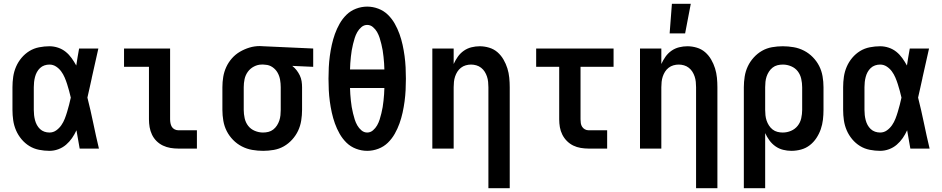

<svg xmlns="http://www.w3.org/2000/svg" viewBox="-20 -787 4990 1017"><path d="M242 12Q215 12 187 6.5Q159 1 135.5 -13.5Q112 -28 94 -49.5Q76 -71 65 -96.5Q54 -122 50 -149.5Q46 -177 46 -205V-325Q46 -353 50 -380.5Q54 -408 65 -433.5Q76 -459 94 -480.5Q112 -502 135.5 -516.5Q159 -531 187 -536.5Q215 -542 242 -542Q265 -542 287.5 -534.5Q310 -527 328 -512.5Q346 -498 359.5 -479Q373 -460 384 -440Q387 -462 391 -484.5Q395 -507 399 -530H501Q492 -491 483.5 -452Q475 -413 466 -374V-373Q460 -347 454.5 -321Q449 -295 443 -270Q460 -203 474 -135Q488 -67 504 0H402Q398 -24 393.5 -48.5Q389 -73 385 -97Q375 -75 361.5 -55.5Q348 -36 330 -20.5Q312 -5 289 3.5Q266 12 242 12ZM242 -85Q262 -85 278 -96.5Q294 -108 305 -124Q316 -140 323 -158Q330 -176 335.5 -194.5Q341 -213 346 -232Q351 -251 355 -270Q351 -288 346 -306Q341 -324 335.5 -341.5Q330 -359 322.5 -376.5Q315 -394 304 -409Q293 -424 277 -434.5Q261 -445 242 -445Q228 -445 215 -440.5Q202 -436 192 -426.5Q182 -417 175.5 -405Q169 -393 165.5 -379.5Q162 -366 160.5 -352.5Q159 -339 159 -325V-205Q159 -191 160.5 -177.5Q162 -164 165.5 -150.5Q169 -137 175.5 -125Q182 -113 192 -103.5Q202 -94 215 -89.5Q228 -85 242 -85Z M1023 0H924Q903 0 882.5 -3.5Q862 -7 843 -16Q824 -25 809 -40Q794 -55 785 -74Q776 -93 772.5 -113.5Q769 -134 769 -155V-433H637V-530H881V-155Q881 -145 883 -134.5Q885 -124 890 -115.5Q895 -107 904.5 -102Q914 -97 924 -97H1023Z M1374 12Q1345 12 1316 7Q1287 2 1261 -11.5Q1235 -25 1214.5 -46Q1194 -67 1181 -92.5Q1168 -118 1163 -147Q1158 -176 1158 -205V-325Q1158 -353 1162.5 -380Q1167 -407 1178.5 -432Q1190 -457 1208.5 -478Q1227 -499 1251 -513Q1275 -527 1301.5 -535Q1328 -543 1356 -543Q1361 -543 1365.5 -542.5Q1370 -542 1375 -542L1639 -530V-433L1528 -438Q1541 -428 1551 -415Q1561 -402 1568 -387.5Q1575 -373 1577.5 -357Q1580 -341 1580 -325V-205Q1580 -177 1575.5 -148.5Q1571 -120 1559 -94.5Q1547 -69 1527.5 -47.5Q1508 -26 1483.5 -12Q1459 2 1430.5 7Q1402 12 1374 12ZM1373 -85Q1388 -85 1402 -88.5Q1416 -92 1427.5 -101Q1439 -110 1447 -122.5Q1455 -135 1459.5 -148.5Q1464 -162 1465.5 -176.5Q1467 -191 1467 -205V-325Q1467 -345 1463.5 -365Q1460 -385 1450 -402.5Q1440 -420 1423 -431.5Q1406 -443 1386 -444L1375 -445H1366Q1345 -445 1325 -434.5Q1305 -424 1292.5 -406.5Q1280 -389 1275.5 -368Q1271 -347 1271 -325V-205Q1271 -183 1276 -160.5Q1281 -138 1294.5 -120.5Q1308 -103 1329.5 -94Q1351 -85 1373 -85Z M1925 12Q1895 12 1866 1Q1837 -10 1815.5 -31Q1794 -52 1779 -78.5Q1764 -105 1754 -133Q1744 -161 1737.5 -190.5Q1731 -220 1727 -250Q1723 -280 1721.5 -310Q1720 -340 1720 -370Q1720 -400 1721.5 -430Q1723 -460 1727 -490Q1731 -520 1737.5 -549.5Q1744 -579 1754 -607Q1764 -635 1779 -661.5Q1794 -688 1815.5 -709Q1837 -730 1866 -741Q1895 -752 1925 -752Q1955 -752 1984 -741Q2013 -730 2034.5 -709Q2056 -688 2071 -661.5Q2086 -635 2096 -607Q2106 -579 2112.5 -549.5Q2119 -520 2123 -490Q2127 -460 2128.5 -430Q2130 -400 2130 -370Q2130 -340 2128.5 -310Q2127 -280 2123 -250Q2119 -220 2112.5 -190.5Q2106 -161 2096 -133Q2086 -105 2071 -78.5Q2056 -52 2034.5 -31Q2013 -10 1984 1Q1955 12 1925 12ZM1834 -419H2016Q2016 -435 2014.5 -452Q2013 -469 2011.5 -486Q2010 -503 2007 -520Q2004 -537 2000 -553.5Q1996 -570 1991 -586Q1986 -602 1977.5 -617Q1969 -632 1955.5 -643.5Q1942 -655 1925 -655Q1908 -655 1894.5 -643.5Q1881 -632 1872.5 -617Q1864 -602 1859 -586Q1854 -570 1850 -553.5Q1846 -537 1843 -520Q1840 -503 1838.5 -486Q1837 -469 1835.5 -452Q1834 -435 1834 -419ZM1925 -85Q1942 -85 1955.5 -96.5Q1969 -108 1977.5 -123Q1986 -138 1991 -154Q1996 -170 2000 -186.5Q2004 -203 2007 -220Q2010 -237 2011.5 -254Q2013 -271 2014.5 -288Q2016 -305 2016 -321H1834Q1834 -305 1835.5 -288Q1837 -271 1838.5 -254Q1840 -237 1843 -220Q1846 -203 1850 -186.5Q1854 -170 1859 -154Q1864 -138 1872.5 -123Q1881 -108 1894.5 -96.5Q1908 -85 1925 -85Z M2567 210V-325Q2567 -339 2565.5 -353.5Q2564 -368 2559.5 -381.5Q2555 -395 2547.5 -407Q2540 -419 2528.5 -428Q2517 -437 2503 -441Q2489 -445 2475 -445Q2461 -445 2447 -441Q2433 -437 2421.5 -428Q2410 -419 2402.5 -407Q2395 -395 2390.5 -381.5Q2386 -368 2384.5 -353.5Q2383 -339 2383 -325V0H2270V-530H2383V-448Q2392 -468 2405 -486.5Q2418 -505 2436.5 -518Q2455 -531 2477 -536.5Q2499 -542 2521 -542Q2546 -542 2571 -534.5Q2596 -527 2615 -510.5Q2634 -494 2647 -471.5Q2660 -449 2667.5 -425Q2675 -401 2677.5 -375.5Q2680 -350 2680 -325V210Z M3196 0H3097Q3077 0 3056 -3.5Q3035 -7 3016.5 -16Q2998 -25 2983 -40Q2968 -55 2958.5 -74Q2949 -93 2945.5 -113.5Q2942 -134 2942 -155V-433H2820V-530H3230V-433H3055V-155Q3055 -145 3056.5 -134.5Q3058 -124 3063.5 -115.5Q3069 -107 3078 -102Q3087 -97 3097 -97H3196Z M3667 210V-325Q3667 -339 3665.5 -353.5Q3664 -368 3659.5 -381.5Q3655 -395 3647.5 -407Q3640 -419 3628.5 -428Q3617 -437 3603 -441Q3589 -445 3575 -445Q3561 -445 3547 -441Q3533 -437 3521.5 -428Q3510 -419 3502.5 -407Q3495 -395 3490.5 -381.5Q3486 -368 3484.5 -353.5Q3483 -339 3483 -325V0H3370V-530H3483V-448Q3492 -468 3505 -486.5Q3518 -505 3536.5 -518Q3555 -531 3577 -536.5Q3599 -542 3621 -542Q3646 -542 3671 -534.5Q3696 -527 3715 -510.5Q3734 -494 3747 -471.5Q3760 -449 3767.5 -425Q3775 -401 3777.5 -375.5Q3780 -350 3780 -325V210Z M3527 -610 3539 -767H3639L3609 -610Z M3920 210V-325Q3920 -353 3924.5 -381.5Q3929 -410 3941 -435.5Q3953 -461 3972.5 -482.5Q3992 -504 4016.5 -518Q4041 -532 4069.5 -537Q4098 -542 4126 -542Q4155 -542 4184 -537Q4213 -532 4239 -518.5Q4265 -505 4285.5 -484Q4306 -463 4319 -437.5Q4332 -412 4337 -383Q4342 -354 4342 -325V-205Q4342 -179 4339 -153Q4336 -127 4327.5 -102.5Q4319 -78 4304.5 -56Q4290 -34 4269.5 -18Q4249 -2 4223.5 5Q4198 12 4172 12Q4150 12 4128 6.5Q4106 1 4087.5 -12Q4069 -25 4055.5 -43.5Q4042 -62 4033 -82V210ZM4126 -85Q4149 -85 4170 -94Q4191 -103 4205 -120.5Q4219 -138 4224 -160.5Q4229 -183 4229 -205V-325Q4229 -347 4224 -369.5Q4219 -392 4205.5 -409.5Q4192 -427 4170.5 -436Q4149 -445 4127 -445Q4112 -445 4098 -441.5Q4084 -438 4072.5 -429Q4061 -420 4053 -407.5Q4045 -395 4040.5 -381.5Q4036 -368 4034.5 -353.5Q4033 -339 4033 -325V-205Q4033 -191 4034.5 -176.5Q4036 -162 4040.5 -148.5Q4045 -135 4053 -122.5Q4061 -110 4072.5 -101Q4084 -92 4098 -88.5Q4112 -85 4126 -85Z M4642 12Q4615 12 4587 6.5Q4559 1 4535.5 -13.5Q4512 -28 4494 -49.5Q4476 -71 4465 -96.5Q4454 -122 4450 -149.5Q4446 -177 4446 -205V-325Q4446 -353 4450 -380.5Q4454 -408 4465 -433.5Q4476 -459 4494 -480.5Q4512 -502 4535.5 -516.5Q4559 -531 4587 -536.5Q4615 -542 4642 -542Q4665 -542 4687.5 -534.5Q4710 -527 4728 -512.5Q4746 -498 4759.5 -479Q4773 -460 4784 -440Q4787 -462 4791 -484.5Q4795 -507 4799 -530H4901Q4892 -491 4883.5 -452Q4875 -413 4866 -374V-373Q4860 -347 4854.5 -321Q4849 -295 4843 -270Q4860 -203 4874 -135Q4888 -67 4904 0H4802Q4798 -24 4793.5 -48.5Q4789 -73 4785 -97Q4775 -75 4761.5 -55.5Q4748 -36 4730 -20.5Q4712 -5 4689 3.5Q4666 12 4642 12ZM4642 -85Q4662 -85 4678 -96.5Q4694 -108 4705 -124Q4716 -140 4723 -158Q4730 -176 4735.5 -194.5Q4741 -213 4746 -232Q4751 -251 4755 -270Q4751 -288 4746 -306Q4741 -324 4735.5 -341.5Q4730 -359 4722.5 -376.5Q4715 -394 4704 -409Q4693 -424 4677 -434.5Q4661 -445 4642 -445Q4628 -445 4615 -440.5Q4602 -436 4592 -426.5Q4582 -417 4575.5 -405Q4569 -393 4565.5 -379.5Q4562 -366 4560.5 -352.5Q4559 -339 4559 -325V-205Q4559 -191 4560.5 -177.5Q4562 -164 4565.5 -150.5Q4569 -137 4575.5 -125Q4582 -113 4592 -103.5Q4602 -94 4615 -89.5Q4628 -85 4642 -85Z"/></svg>

Font: Lode Term
Style: Bold
Weight: 700
Monospace: yes
Designer: Belleve Invis
Foundry: Belleve Invis
Version: Version 29.2.0